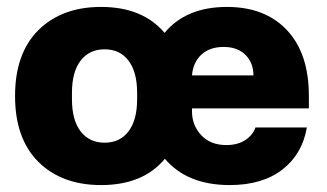

<svg xmlns="http://www.w3.org/2000/svg" viewBox="-20 -530 953 560"><path d="M274.9 9.8Q160.2 9.8 92 -57.9Q23.9 -125.5 23.9 -250Q23.9 -374.5 92 -442.1Q160.2 -509.8 274.9 -509.8Q396 -509.8 460 -434.1Q522.5 -509.8 642.1 -509.8Q753.4 -509.8 817.1 -441.9Q880.9 -374 880.9 -250V-213.9H540V-205.1Q540 -164.6 566.9 -135.7Q593.8 -106.9 640.1 -106.9Q672.9 -106.9 695.1 -121.3Q717.3 -135.7 725.1 -158.2H875Q861.8 -80.6 803.5 -35.4Q745.1 9.8 649.9 9.8Q525.9 9.8 460.9 -66.9Q397.5 9.8 274.9 9.8ZM189.9 -240.2Q189.9 -179.7 215.3 -146.7Q240.7 -113.8 285.2 -113.8Q329.6 -113.8 354.7 -146.7Q379.9 -179.7 379.9 -240.2V-259.8Q379.9 -320.3 354.7 -353.3Q329.6 -386.2 285.2 -386.2Q240.7 -386.2 215.3 -353.3Q189.9 -320.3 189.9 -259.8ZM540 -310.1H719.2Q719.2 -346.2 696.3 -369.6Q673.3 -393.1 631.8 -393.1Q591.8 -393.1 567.4 -370.6Q543 -348.1 540 -310.1Z"/></svg>

Font: TASA Orbiter Display Black
Style: Regular
Weight: 900
Designer: Weizhong Zhang
Version: Version 1.000;Glyphs 3.1.2 (3151)